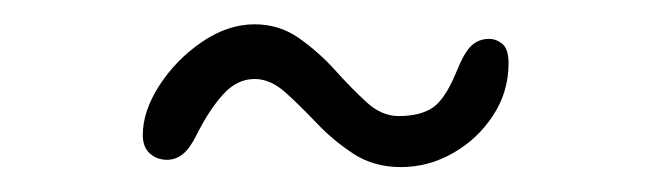

<svg xmlns="http://www.w3.org/2000/svg" viewBox="-20 -605 551 158"><path d="M117.5 -473.5Q109 -473.5 103.2 -478.8Q97.5 -484 97.5 -494Q97.5 -513.5 111.2 -534.8Q125 -556 146.2 -570.5Q167.5 -585 189.5 -585Q210 -585 226.2 -573.5Q242.5 -562 255.8 -547.2Q269 -532.5 281.5 -521Q294 -509.5 308 -509.5Q325.5 -509.5 335.8 -516.2Q346 -523 355 -544.5Q362 -562 368 -567.5Q374 -573 382.5 -573Q388.5 -573 393.5 -568.8Q398.5 -564.5 398.5 -553Q398.5 -529.5 385.8 -510Q373 -490.5 352.8 -479Q332.5 -467.5 310 -467.5Q287.5 -467.5 270.8 -478.5Q254 -489.5 240.5 -503.8Q227 -518 214.8 -529Q202.5 -540 189.5 -540Q175 -540 163.5 -527.2Q152 -514.5 141.5 -493.5Q136 -482.5 130.2 -478Q124.5 -473.5 117.5 -473.5Z"/></svg>

Font: Gluten Thin Light
Style: Regular
Weight: 300
Version: Version 1.300